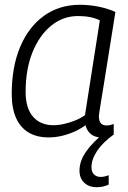

<svg xmlns="http://www.w3.org/2000/svg" viewBox="-20 -564 534 802"><path d="M402 10Q386 10 372.5 4Q359 -2 350 -14Q341 -26 337 -41Q317 -26 291.5 -14.5Q266 -3 238.5 3.5Q211 10 183 10Q134 10 99.5 -10.5Q65 -31 47 -71.5Q29 -112 29 -171Q29 -284 64 -367.5Q99 -451 163 -497.5Q227 -544 314 -544Q333 -544 353.5 -542Q374 -540 393 -536Q412 -532 429.5 -526.5Q447 -521 462 -514Q446 -414 434.5 -341.5Q423 -269 415 -219.5Q407 -170 402 -140Q397 -110 395 -95.5Q393 -81 393 -79Q393 -59 401 -49.5Q409 -40 425 -40Q433 -40 440 -41.5Q447 -43 455 -46V-1Q444 4 430.5 7Q417 10 402 10ZM335 -83 397 -479Q379 -488 356 -492.5Q333 -497 306 -497Q243 -497 193.5 -456.5Q144 -416 115.5 -345Q87 -274 87 -180Q87 -112 118 -76.5Q149 -41 203 -41Q225 -41 248.5 -46.5Q272 -52 294.5 -61Q317 -70 335 -83ZM417 -10 455 -2Q409 31 385.5 66.5Q362 102 362 134Q362 154 372.5 164.5Q383 175 401 175Q410 175 418 173Q426 171 434 168V207Q424 212 411 215Q398 218 384 218Q363 218 347 210Q331 202 321.5 186.5Q312 171 312 149Q312 109 339 70Q366 31 417 -10Z"/></svg>

Font: Georama ExtraCondensed Thin Light
Style: Italic
Weight: 300
Italic angle: -9°
Version: Version 1.001